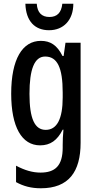

<svg xmlns="http://www.w3.org/2000/svg" viewBox="-20 -769 513 1029"><path d="M373 -749H314C309 -700 285 -678 245 -678C204 -678 180 -701 177 -749H116C119 -655 167 -607 243 -607C320 -607 373 -661 373 -749ZM199 -550C100 -550 40 -452 40 -267C40 -88 97 10 195 10C250 10 287 -17 316 -74H320C317 -44 316 -14 316 8V22C316 120 275 156 197 156C155 156 113 144 66 119V207C106 229 147 240 199 240C348 240 412 152 412 -4V-540H331L321 -469H315C286 -527 250 -550 199 -550ZM222 -466C287 -466 316 -407 316 -273V-247C316 -131 285 -73 225 -73C166 -73 138 -133 138 -266C138 -397 164 -466 222 -466Z"/></svg>

Font: Noto Sans Devanagari ExtraCondensed Medium
Style: Regular
Weight: 500
Width: 2
Designer: Jelle Bosma - Monotype Design Team
Foundry: Monotype Imaging Inc.
Version: Version 2.004